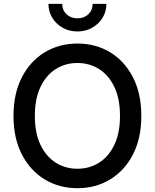

<svg xmlns="http://www.w3.org/2000/svg" viewBox="-20 -963 801 993"><path d="M380.4 10.3Q285.6 10.3 210.7 -35.4Q135.7 -81.1 92.8 -165Q49.8 -249 49.8 -363.3Q49.8 -478.5 92.8 -562.5Q135.7 -646.5 210.7 -692.1Q285.6 -737.8 380.4 -737.8Q475.6 -737.8 550.3 -692.1Q625 -646.5 668 -562.5Q710.9 -478.5 710.9 -363.3Q710.9 -248.5 668 -164.8Q625 -81.1 550.3 -35.4Q475.6 10.3 380.4 10.3ZM380.4 -90.3Q442.9 -90.3 492.7 -121.8Q542.5 -153.3 571.5 -214.4Q600.6 -275.4 600.6 -363.3Q600.6 -452.1 571.5 -513.2Q542.5 -574.2 492.7 -605.7Q442.9 -637.2 380.4 -637.2Q317.9 -637.2 268.1 -605.7Q218.3 -574.2 189.2 -512.9Q160.2 -451.7 160.2 -363.3Q160.2 -275.4 189.2 -214.4Q218.3 -153.3 268.1 -121.8Q317.9 -90.3 380.4 -90.3ZM380.4 -800.3Q338.4 -800.3 304.4 -819.3Q270.5 -838.4 250.5 -870.8Q230.5 -903.3 230.5 -942.9H301.8Q301.8 -910.2 324 -889.2Q346.2 -868.2 380.4 -868.2Q414.6 -868.2 436.8 -889.2Q459 -910.2 459 -942.9H530.3Q530.3 -903.3 510.5 -871.1Q490.7 -838.9 456.8 -819.6Q422.9 -800.3 380.4 -800.3Z"/></svg>

Font: Inter 20pt Medium
Style: Regular
Weight: 500
Version: Version 4.001;git-66647c0bb